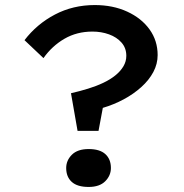

<svg xmlns="http://www.w3.org/2000/svg" viewBox="-20 -729 729 760"><path d="M287 -211 261 -360Q296 -368 328.5 -378Q361 -388 388.5 -401Q416 -414 436.5 -430.5Q457 -447 468.5 -466.5Q480 -486 480 -508Q480 -539 461 -560.5Q442 -582 411.5 -593Q381 -604 346 -604Q284 -604 235 -575.5Q186 -547 152 -499L77 -570Q126 -634 197.5 -671.5Q269 -709 355 -709Q427 -709 483.5 -683Q540 -657 572 -612.5Q604 -568 604 -511Q604 -476 587 -444Q570 -412 539.5 -384.5Q509 -357 470 -336Q431 -315 387 -302L370 -211ZM242 -64Q242 -94 264.5 -116.5Q287 -139 331 -139Q375 -139 397 -119Q419 -99 419 -64Q419 -34 396.5 -11.5Q374 11 331 11Q286 11 264 -9Q242 -29 242 -64Z"/></svg>

Font: Lexend Giga
Style: Regular
Weight: 400
Designer: Bonnie Shaver-Troup, Thomas Jockin
Foundry: Lexend
Version: Version 1.007